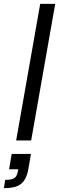

<svg xmlns="http://www.w3.org/2000/svg" viewBox="-40 -730 346 998"><path d="M44 0H122L247 -710H169ZM-20 248C54 248 93 228 107 150L121 70H21L7 150H55C48 190 41 205 -13 205Z"/></svg>

Font: Uncut Sans
Style: Italic
Weight: 400
Italic angle: -10°
Designer: Kasper Nordkvist
Foundry: Uncut Type
Version: Version 1.111;FEAKit 1.0